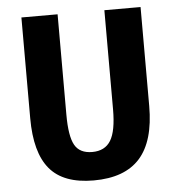

<svg xmlns="http://www.w3.org/2000/svg" viewBox="-50 -706 699 761"><g transform="rotate(-5 300.0 -325.0)"><path d="M292.5 9.8Q172.4 9.8 117.7 -55.7Q63 -121.1 63 -257.8V-658.7H207V-259.3Q207 -173.8 226.8 -138.4Q246.6 -103 296.4 -103Q347.2 -103 370.1 -140.6Q393.1 -178.2 393.1 -264.2V-658.7H537.1V-265.1Q537.1 -125.5 476.8 -57.9Q416.5 9.8 292.5 9.8Z"/></g></svg>

Font: Cousine
Style: Bold
Weight: 700
Monospace: yes
Designer: Steve Matteson
Foundry: Ascender Corporation
Version: Version 1.20